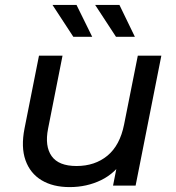

<svg xmlns="http://www.w3.org/2000/svg" viewBox="-20 -757 717 783"><path d="M264 6Q196 6 149.5 -22Q103 -50 84 -103.5Q65 -157 80 -233L139 -530H235L176 -232Q162 -161 190.5 -120.5Q219 -80 292 -80Q367 -80 418 -122Q469 -164 486 -249L542 -530H638L533 0H441L471 -152L488 -111Q451 -51 392.5 -22.5Q334 6 264 6ZM453 -607 368 -737H467L530 -607ZM279 -607 194 -737H292L356 -607Z"/></svg>

Font: MOST Montserrat Medium
Style: Italic
Weight: 500
Italic angle: -11.3°
Designer: Julieta Ulanovsky
Foundry: Julieta Ulanovsky
Version: Version 8.000;March 11, 2024;FontCreator 15.0.0.2926 64-bit